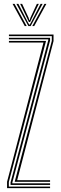

<svg xmlns="http://www.w3.org/2000/svg" viewBox="-20 -980 317 1000"><path d="M56.5 -33.2 249.8 -767.2V-791.8H26.5V-800H258.8V-766.2L69.5 -41.5H240.8V-33.2ZM16.8 0V-33.2L206.5 -758.5H26.5V-766.8H219.8L26 -32.2V-8.2H240.8V0ZM35 -16.8V-30.2L231.5 -771V-775H26.5V-783.2H240.8V-769L44.2 -29V-25H240.8V-16.8ZM45.5 -959.8H55.8L119 -844.2H109ZM65.5 -959.8H75.8L123.8 -866.5L132 -852H135.2L143.2 -866.5L191.5 -959.8H201.8L139.5 -844.2H127.8ZM85 -959.8H95.2L128.8 -887.8L132.5 -875.5H134.8L138.5 -887.8L172 -959.8H182.2L143.8 -880.8L136.8 -865.5H130.5L123.2 -880.8ZM211.5 -959.8H221.5L158.2 -844.2H148.2Z"/></svg>

Font: Big Shoulders Inline Display Thin Light
Style: Regular
Weight: 300
Version: Version 2.002